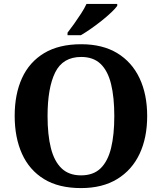

<svg xmlns="http://www.w3.org/2000/svg" viewBox="-20 -951 827 981"><path d="M394 10Q280 10 205 -36Q130 -82 92.5 -165Q55 -248 55 -359Q55 -470 92.5 -552Q130 -634 205.5 -679.5Q281 -725 395 -725Q504 -725 579 -679.5Q654 -634 693 -551.5Q732 -469 732 -358Q732 -247 693 -164.5Q654 -82 578.5 -36Q503 10 394 10ZM394 -55Q457 -55 494 -91Q531 -127 547.5 -194.5Q564 -262 564 -358Q564 -454 547.5 -521.5Q531 -589 494 -624.5Q457 -660 395 -660Q301 -660 262 -581Q223 -502 223 -358Q223 -262 240 -194.5Q257 -127 294.5 -91Q332 -55 394 -55ZM325 -784Q340 -803 358.5 -829Q377 -855 394.5 -882Q412 -909 422 -931H579V-921Q570 -908 549 -888Q528 -868 500.5 -846Q473 -824 445 -804.5Q417 -785 393 -771H325Z"/></svg>

Font: Noto Serif Khmer
Style: Bold
Weight: 700
Version: Version 2.003